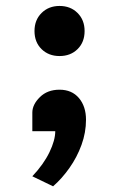

<svg xmlns="http://www.w3.org/2000/svg" viewBox="-20 -472 387 655"><path d="M97.7 -366.2Q97.7 -403.8 121.8 -427.7Q146 -451.7 183.1 -451.7Q220.7 -451.7 244.6 -427.7Q268.6 -403.8 268.6 -366.2Q268.6 -328.1 244.6 -304.4Q220.7 -280.8 183.1 -280.8Q146 -280.8 121.8 -304.4Q97.7 -328.1 97.7 -366.2ZM90.3 -24.4V-87.9Q90.3 -115.2 116 -140.6Q141.6 -166 183.1 -166Q225.1 -166 249.3 -137.5Q273.4 -108.9 273.4 -63.5Q273.4 -20 258.1 22.2Q242.7 64.5 217 100.8Q191.4 137.2 161.1 163.6L90.3 129.4Q128.9 88.4 148.7 47.4Q168.5 6.3 168.5 -24.4Z"/></svg>

Font: Andika
Style: Bold
Weight: 700
Designer: Victor Gaultney, Annie Olsen, Julie Remington, Don Collingsworth, Eric Hays, Becca Hirsbrunner
Foundry: SIL International
Version: Version 6.101